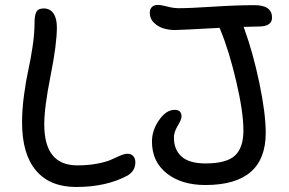

<svg xmlns="http://www.w3.org/2000/svg" viewBox="-20 -722 1162 773"><path d="M807.1 22.9Q710.4 22.9 651.1 -24.2Q591.8 -71.3 591.8 -151.9Q591.8 -197.8 620.6 -238.8Q649.4 -279.8 683.1 -279.8Q710.9 -279.8 710.9 -252.9Q710.9 -241.2 695.6 -215.8Q680.2 -190.4 680.2 -168Q680.2 -119.1 711.2 -91.6Q742.2 -64 807.1 -64Q891.6 -64 925.8 -95.5Q960 -127 960 -196.8Q960 -270.5 931.4 -393.1Q902.8 -515.6 867.2 -602.1Q866.7 -603.5 865.5 -606Q864.3 -608.4 863.8 -609.9Q706.5 -601.1 684.1 -601.1Q661.1 -601.1 639.2 -607.4Q617.2 -613.8 600.1 -630.1Q583 -646.5 583 -669.9Q583 -685.1 591.3 -693.6Q599.6 -702.1 615.2 -702.1Q629.4 -702.1 653.8 -695.6Q678.2 -689 700.2 -689Q745.1 -689 838.4 -695.1Q931.6 -701.2 1004.9 -701.2Q1075.2 -701.2 1075.2 -650.9Q1075.2 -615.2 1021 -615.2Q1010.7 -615.2 991 -614.5Q971.2 -613.8 960.9 -613.8L963.9 -605Q998 -512.2 1023.9 -389.2Q1049.8 -266.1 1049.8 -187Q1049.8 22.9 807.1 22.9ZM287.1 30.8Q180.7 30.8 124.8 -35.6Q68.8 -102.1 68.8 -229Q68.8 -281.2 76.7 -339.4Q84.5 -397.5 94 -439.9Q103.5 -482.4 111.3 -534.9Q119.1 -587.4 119.1 -629.9Q119.1 -660.6 126.5 -674.3Q133.8 -688 155.8 -688Q181.6 -688 195.3 -668Q209 -647.9 209 -611.8Q209 -544.4 183.6 -417Q158.2 -289.6 158.2 -221.2Q158.2 -56.2 291 -56.2Q336.4 -56.2 373.3 -63.5Q410.2 -70.8 428.5 -79.6Q446.8 -88.4 464.4 -95.7Q481.9 -103 493.2 -103Q507.8 -103 516.4 -93.5Q524.9 -84 524.9 -68.8Q524.9 -33.7 493.2 -15.1Q407.7 30.8 287.1 30.8Z"/></svg>

Font: Shantell Sans Bouncy
Style: Regular
Weight: 400
Designer: Stephen Nixon, Anya Danilova, Shantell Martin
Foundry: Arrow Type
Version: Version 1.006;[9816181b4]